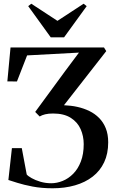

<svg xmlns="http://www.w3.org/2000/svg" viewBox="-20 -998 616 1031"><path d="M262.5 13Q203.5 13 155.2 3.8Q107 -5.5 73.2 -16.2Q39.5 -27 25 -31.5L44 -202.5H97L123.5 -61Q130.5 -52.5 149.8 -41.5Q169 -30.5 196.8 -22.2Q224.5 -14 255 -14Q285.5 -14 316.5 -26.5Q347.5 -39 373.2 -65Q399 -91 414.2 -130.8Q429.5 -170.5 429.5 -224Q429.5 -267 413 -304.5Q396.5 -342 360 -365.2Q323.5 -388.5 265 -388.5Q240 -388.5 222.5 -384.2Q205 -380 193 -372.5L169 -397L330 -616.5L404 -715.5L125.5 -700.5L71 -560.5L19.5 -561L36.5 -743H538.5L550.5 -723.5L323.5 -433Q342 -432 360 -430Q378 -428 395.5 -424Q429.5 -416.5 459.5 -402Q489.5 -387.5 512.2 -364.5Q535 -341.5 548 -309.2Q561 -277 561 -233.5Q561 -172.5 539.2 -126.5Q517.5 -80.5 477.5 -49.5Q437.5 -18.5 382.8 -2.8Q328 13 262.5 13ZM252.5 -797.5 131.5 -965 148 -978 288.5 -886 429 -978 445.5 -965 324 -797.5Z"/></svg>

Font: Merriweather 144pt SemiBold
Style: Regular
Weight: 600
Version: Version 2.100